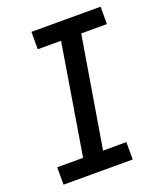

<svg xmlns="http://www.w3.org/2000/svg" viewBox="-136 -824 772 913"><g transform="rotate(-20 250.0 -367.5)"><path d="M27 0V-88H158L250 -647H132V-735H482V-647H352L259 -88H377V0Z"/></g></svg>

Font: Iosevka SS04 Semibold
Style: Italic
Weight: 600
Italic angle: -9°
Monospace: yes
Designer: Belleve Invis
Foundry: Belleve Invis
Version: Version 19.0.0; ttfautohint (v1.8.4)